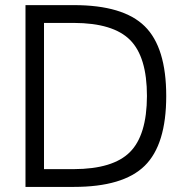

<svg xmlns="http://www.w3.org/2000/svg" viewBox="-20 -734 713 754"><path d="M152.8 -69.8H270Q423.8 -70.3 490.2 -136.7Q556.6 -203.1 557.1 -356.9Q557.1 -510.7 490.7 -577.1Q424.3 -643.6 270 -644H152.8ZM80.1 0V-713.9H270Q463.9 -713.9 548.3 -630.9Q632.8 -547.9 632.8 -356.9Q632.8 -166 548.3 -83Q463.9 0 270 0Z"/></svg>

Font: Arcon-Regular
Style: Regular
Weight: 400
Designer: M. Zarth
Foundry: martin zarth - visuelle & digitale kommunikation
Version: Version 1.131;PS 001.131;hotconv 1.0.70;makeotf.lib2.5.58329